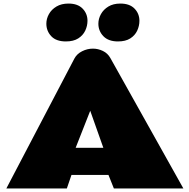

<svg xmlns="http://www.w3.org/2000/svg" viewBox="-20 -1074 1079 1094"><path d="M16.1 0 403.8 -740.2Q418 -767.1 447.8 -782Q477.5 -796.9 509.8 -796.9Q538.6 -796.9 566.2 -783.7Q593.8 -770.5 608.9 -743.2L1024.9 0H628.9L598.1 -77.1H387.2L360.8 0ZM411.1 -231.9H568.8L494.1 -442.9ZM370.1 -1053.7Q422.9 -1053.7 450.7 -1024.9Q478.5 -996.1 478.5 -955.6Q478.5 -926.3 465.6 -899.2Q452.6 -872.1 425.5 -855Q398.4 -837.9 355.5 -837.9Q299.8 -837.9 272 -867.7Q244.1 -897.5 244.1 -939Q244.1 -967.3 258.8 -993.7Q273.4 -1020 301.8 -1036.9Q330.1 -1053.7 370.1 -1053.7ZM665.5 -1053.7Q718.8 -1053.7 746.6 -1024.9Q774.4 -996.1 774.4 -955.6Q774.4 -926.3 761.7 -899.2Q749 -872.1 722.2 -855Q695.3 -837.9 652.3 -837.9Q597.7 -837.9 569.1 -867.7Q540.5 -897.5 540.5 -939Q540.5 -967.3 555.2 -993.7Q569.8 -1020 597.7 -1036.9Q625.5 -1053.7 665.5 -1053.7Z"/></svg>

Font: Rammetto One
Style: Regular
Weight: 400
Designer: Vernon Adams
Foundry: Vernon Adams
Version: Version 1.100; ttfautohint (v1.8.4.7-5d5b)